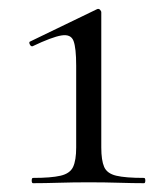

<svg xmlns="http://www.w3.org/2000/svg" viewBox="-20 -416 372 436"><path d="M55 0Q52 0 52 -6Q52 -12 55 -12Q96 -12 117.5 -17Q139 -22 146 -37Q153 -52 153 -81V-267Q153 -307 147 -323Q141 -339 119.5 -335.5Q98 -332 54 -311Q50 -310 47.5 -315.5Q45 -321 49 -322L200 -395Q204 -397 207 -394Q210 -391 210 -388V-81Q210 -52 216.5 -37Q223 -22 244 -17Q265 -12 307 -12Q310 -12 310 -6Q310 0 307 0Q282 0 250 -1Q218 -2 181 -2Q146 -2 113.5 -1Q81 0 55 0Z"/></svg>

Font: Cormorant Light
Style: Regular
Weight: 400
Version: Version 4.000